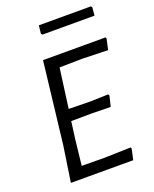

<svg xmlns="http://www.w3.org/2000/svg" viewBox="-150 -900 789 984"><g transform="rotate(-20 244.0 -407.5)"><path d="M469 -815 474 -809 470 -764H186L180 -771L185 -815ZM413 -66 416 -59 403 0H63L92 -193L144 -640H485L488 -633L475 -574L333 -578L211 -576L182 -360L297 -358L397 -361L402 -354L388 -296L282 -298L173 -297L160 -199L145 -63L268 -62Z"/></g></svg>

Font: Alegreya Sans
Style: Italic
Weight: 400
Italic angle: -7°
Designer: Juan Pablo del Peral
Foundry: Huerta Tipografica
Version: Version 2.007